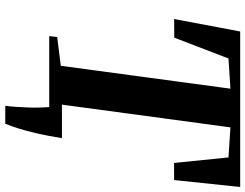

<svg xmlns="http://www.w3.org/2000/svg" viewBox="-124 -660 954 747"><g transform="rotate(90 353.5 -286.0)"><path d="M391 171Q393.5 154.5 395 132.5Q396.5 110.5 397.5 87Q398.5 63.5 398 41Q397.5 18.5 396 0L360.5 -49.5H517Q508 6.5 498.5 47.8Q489 89 479.5 118.8Q470 148.5 461 171ZM120 0 123.5 -31 235.5 -45 324.5 -705 207 -697.5 126 -486.5 53.5 -486 102 -743H707L680 -486L613.5 -485.5L592 -697.5L475 -705L386 -45L506 -31L503 0Z"/></g></svg>

Font: Merriweather 96pt
Style: Bold Italic
Weight: 700
Italic angle: -7.8°
Version: Version 2.101